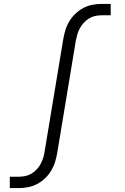

<svg xmlns="http://www.w3.org/2000/svg" viewBox="-20 -755 640 980"><path d="M30 205V147H76Q93 147 109.5 143.5Q126 140 141 131Q156 122 168 109Q180 96 188 80.5Q196 65 201 49Q206 33 208 17L303 -556Q307 -579 314 -602Q321 -625 334 -646.5Q347 -668 365.5 -685.5Q384 -703 406 -714.5Q428 -726 452 -730.5Q476 -735 499 -735H545V-677H499Q483 -677 466 -673.5Q449 -670 434.5 -661Q420 -652 408 -639Q396 -626 387.5 -610.5Q379 -595 374.5 -579Q370 -563 367 -547L272 26Q268 49 261 72Q254 95 241 116.5Q228 138 209.5 155.5Q191 173 169 184.5Q147 196 123 200.5Q99 205 76 205Z"/></svg>

Font: Iosevka Curly Slab LtEx
Style: Italic
Weight: 300
Width: 7
Italic angle: -9°
Monospace: yes
Designer: Belleve Invis
Foundry: Belleve Invis
Version: Version 11.1.0; ttfautohint (v1.8.3)